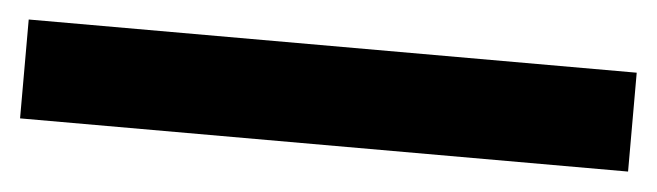

<svg xmlns="http://www.w3.org/2000/svg" viewBox="-25 -31 708 207"><g transform="rotate(5 329.0 72.5)"><path d="M0 125.5V18.5H658V125.5Z"/></g></svg>

Font: Savate ExtraLight
Style: Regular
Weight: 200
Designer: Max Esnée
Foundry: Plomb Type
Version: Version 2.000